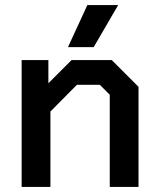

<svg xmlns="http://www.w3.org/2000/svg" viewBox="-20 -734 624 754"><path d="M65 -498H170V-407L261 -498H419L524 -393V0H411V-362L372 -401H282L178 -296V0H65ZM323 -714H444L348 -549H247Z"/></svg>

Font: Chakra Petch SemiBold
Style: Regular
Weight: 600
Designer: Katatrad Aksorn Co.,Ltd.
Foundry: Cadson Demak Co.,Ltd.
Version: Version 1.000; ttfautohint (v1.6)